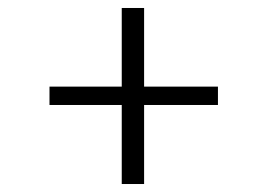

<svg xmlns="http://www.w3.org/2000/svg" viewBox="-20 -494 670 481"><path d="M526 -231H341V-33H285V-231H104V-277H285V-474H341V-277H526Z"/></svg>

Font: Grenze Light
Style: Regular
Weight: 300
Designer: Renata Polastri
Foundry: Omnibus-Type
Version: Version 1.002; ttfautohint (v1.8)